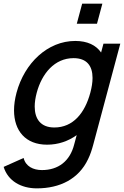

<svg xmlns="http://www.w3.org/2000/svg" viewBox="-46 -780 681 1055"><path d="M516.5 -760H405.5L375.9 -649.5H486.9ZM522.5 -540 509.5 -491.5C481.8 -531.5 434.6 -555 367.6 -555C215.6 -555 88.5 -433.5 44.8 -270.5C35.7 -236.3 31.1 -203.8 31.1 -173.8C31.1 -61.8 94.1 15 212.8 15C273.8 15 328.4 -4 375.4 -37.5L361.7 13.5C338.3 106.5 273.4 154.5 184.4 154.5C136.4 154.5 94.9 134 83.8 88L-25.9 137C-2.5 214 69.5 255 156.5 255C282.5 255 386.2 204 438 94.5C450.4 69 458.7 43.5 466.5 14.5L615 -540ZM252.6 -79.5C177.7 -79.5 144.7 -126.2 144.7 -194.4C144.7 -217.6 148.5 -243.3 155.8 -270.5C184.2 -376.5 254.2 -460.5 358.2 -460.5C430.5 -460.5 462.5 -418.5 462.5 -351.8C462.5 -327.6 458.3 -300.3 450.3 -270.5C420.3 -158.5 355.6 -79.5 252.6 -79.5Z"/></svg>

Font: Manrope
Style: SemiBoldItalic
Weight: 600
Italic angle: -15°
Designer: Mikhail Sharanda
Foundry: Mikhail Sharanda
Version: Version 4.502;hotconv 1.0.109;makeotfexe 2.5.65596